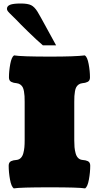

<svg xmlns="http://www.w3.org/2000/svg" viewBox="-20 -1042 550 1068"><path d="M292 -790H218.3Q184.6 -818.8 136.5 -865.7Q88.4 -912.6 71.3 -931.2Q62 -940.9 46.1 -956.1Q30.3 -971.2 24.4 -978.5Q18.6 -985.8 18.6 -992.7Q18.6 -1008.3 36.1 -1015.4Q53.7 -1022.5 95.2 -1022.5Q134.3 -1022.5 153.1 -1013.2Q171.9 -1003.9 188.5 -977.1Q201.2 -956.5 241.7 -881.8Q282.2 -807.1 292 -790ZM452.1 -733.9Q465.8 -725.1 473.1 -686Q480.5 -647 480.5 -611.3Q480.5 -602.1 477.1 -595.7Q473.6 -589.4 466.6 -586.2Q459.5 -583 453.4 -581.5Q447.3 -580.1 437 -579.1Q425.3 -577.6 417 -571.5Q408.7 -565.4 404.1 -556.9Q399.4 -548.3 397 -534.2Q394.5 -520 393.8 -507.3Q393.1 -494.6 393.1 -475.6V-261.2Q393.1 -239.3 394.5 -223.1Q396 -207 400.4 -190.2Q404.8 -173.3 414.3 -163.6Q423.8 -153.8 438.5 -152.3Q449.2 -151.4 455.1 -150.1Q460.9 -148.9 468 -145.8Q475.1 -142.6 478.5 -136.2Q481.9 -129.9 481.9 -120.6Q481.9 -83.5 474.6 -43.5Q467.3 -3.4 453.6 5.9Q418.9 0 257.8 0Q91.8 0 56.6 5.9Q43 -3.4 35.6 -43.5Q28.3 -83.5 28.3 -120.6Q28.3 -129.9 31.7 -136.2Q35.2 -142.6 42.2 -145.8Q49.3 -148.9 55.2 -150.1Q61 -151.4 71.8 -152.3Q86.4 -153.8 95.9 -163.6Q105.5 -173.3 109.9 -190.2Q114.3 -207 115.7 -223.1Q117.2 -239.3 117.2 -261.2V-475.6Q117.2 -494.6 116.5 -507.3Q115.7 -520 113.3 -534.2Q110.8 -548.3 106.2 -556.9Q101.6 -565.4 93.3 -571.5Q85 -577.6 73.2 -579.1Q63 -580.1 56.9 -581.5Q50.8 -583 43.7 -586.2Q36.6 -589.4 33.2 -595.7Q29.8 -602.1 29.8 -611.3Q29.8 -647 37.1 -686Q44.4 -725.1 58.1 -733.9Q98.1 -727.1 259.8 -727.1Q397.5 -727.1 452.1 -733.9Z"/></svg>

Font: Coustard Black
Style: Regular
Weight: 900
Foundry: vernon adams
Version: Version 1.001;